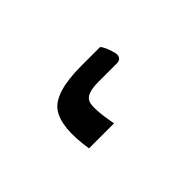

<svg xmlns="http://www.w3.org/2000/svg" viewBox="-49 -813 385 385"><g transform="rotate(45 144.0 -620.5)"><path d="M127 -644Q127 -610 141.5 -603.5Q156 -597 208 -607V-536Q139 -525 109.5 -545.5Q80 -566 80 -643V-695Q80 -696 85 -699Q90 -702 97 -704.5Q104 -707 110.5 -708.5Q117 -710 122 -707Q127 -704 127 -696Z"/></g></svg>

Font: OpenDyslexic
Style: Regular
Weight: 400
Designer: Abbie Gonzalez
Version: Version 0.920;hotconv 1.0.109;makeotfexe 2.5.65596